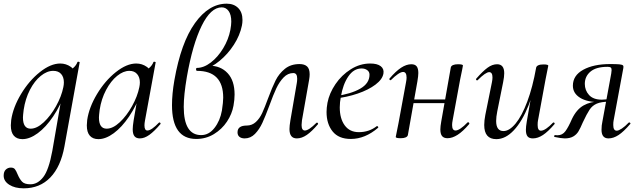

<svg xmlns="http://www.w3.org/2000/svg" viewBox="-41 -745 3471 1046"><path d="M-21 212Q-21 190 -9.5 179Q2 168 18 168Q33 168 40 176.5Q47 185 55 205Q66 231 79.5 245Q93 259 125 259Q164 259 194.5 220Q225 181 244 77L297 -229L316 -246Q288 -169 248.5 -110.5Q209 -52 165 -19.5Q121 13 81 13Q51 13 34.5 -5.5Q18 -24 18 -62Q18 -71 20 -91Q30 -160 73.5 -232.5Q117 -305 176 -352Q235 -399 287 -399Q319 -399 344.5 -381Q370 -363 373 -328L325 -357Q339 -359 356.5 -373.5Q374 -388 381 -407Q383 -409 385 -409Q388 -409 391 -407.5Q394 -406 393 -405L310 53Q290 163 233 222Q176 281 88 281Q40 281 9.5 261.5Q-21 242 -21 212ZM304 -270Q307 -284 307 -296Q307 -325 292 -342Q277 -359 249 -359Q215 -359 181 -331.5Q147 -304 122 -255.5Q97 -207 88 -147Q84 -115 84 -105Q84 -44 126 -44Q160 -44 197.5 -79Q235 -114 264.5 -167Q294 -220 304 -270Z M432 -62Q432 -71 434 -91Q444 -160 487.5 -232.5Q531 -305 590 -352Q649 -399 701 -399Q733 -399 758.5 -381Q784 -363 787 -328L739 -357Q753 -359 770.5 -373.5Q788 -388 795 -407Q797 -409 799 -409Q802 -409 805 -407.5Q808 -406 807 -405L749 -89Q746 -73 746 -62Q746 -34 762 -34Q784 -34 825 -77Q826 -78 828 -78Q831 -78 833 -74.5Q835 -71 833 -69Q800 -30 773 -10.5Q746 9 721 9Q701 9 691.5 -3Q682 -15 682 -41Q682 -57 687 -89L711 -229L730 -246Q702 -169 662.5 -110.5Q623 -52 579 -19.5Q535 13 495 13Q465 13 448.5 -5.5Q432 -24 432 -62ZM718 -270Q721 -284 721 -296Q721 -324 706 -341.5Q691 -359 664 -359Q631 -359 597 -331.5Q563 -304 537 -255Q511 -206 502 -147Q498 -115 498 -105Q498 -44 540 -44Q574 -44 611.5 -79Q649 -114 678.5 -167Q708 -220 718 -270Z M1237 -230Q1237 -202 1231 -169Q1223 -124 1195.5 -82.5Q1168 -41 1124.5 -14.5Q1081 12 1028 12Q896 12 896 -172Q896 -233 909 -308Q945 -513 1021 -619Q1097 -725 1194 -725Q1233 -725 1256.5 -701.5Q1280 -678 1280 -636Q1280 -621 1277 -606Q1266 -552 1233 -501Q1200 -450 1155.5 -413.5Q1111 -377 1067 -365L1100 -387Q1161 -387 1199 -346.5Q1237 -306 1237 -230ZM1168 -143Q1175 -189 1175 -213Q1175 -359 1032 -359Q1030 -359 1028.5 -361.5Q1027 -364 1027 -366Q1027 -370 1028 -372.5Q1029 -375 1031 -375Q1069 -375 1107.5 -404.5Q1146 -434 1175 -482Q1204 -530 1214 -582Q1219 -610 1219 -627Q1219 -665 1204.5 -685Q1190 -705 1167 -705Q1107 -705 1057.5 -604Q1008 -503 977 -326Q960 -226 960 -163Q960 -9 1055 -9Q1097 -9 1127.5 -48Q1158 -87 1168 -143Z M1253 -24Q1253 -61 1303 -61Q1332 -61 1353 -80.5Q1374 -100 1387.5 -129.5Q1401 -159 1419 -208Q1442 -270 1460.5 -307Q1479 -344 1511 -370Q1543 -396 1591 -396Q1618 -396 1632 -383Q1646 -370 1646 -340Q1646 -327 1643 -310L1604 -89Q1602 -69 1602 -64Q1602 -34 1620 -34Q1641 -34 1683 -76Q1684 -77 1686 -77Q1689 -77 1691 -73.5Q1693 -70 1691 -68Q1658 -29 1630.5 -10Q1603 9 1576 9Q1536 9 1536 -42Q1536 -59 1541 -89L1576 -293Q1578 -303 1578 -317Q1578 -347 1557 -347Q1527 -347 1504 -323Q1481 -299 1464.5 -264Q1448 -229 1427 -171Q1405 -112 1388.5 -76Q1372 -40 1348 -15.5Q1324 9 1292 9Q1274 9 1263.5 0.5Q1253 -8 1253 -24Z M1738 -135Q1738 -157 1743 -185Q1753 -237 1786.5 -286.5Q1820 -336 1870 -367.5Q1920 -399 1976 -399Q2014 -399 2033 -384.5Q2052 -370 2048 -345Q2043 -313 2004.5 -284Q1966 -255 1907 -235Q1848 -215 1783 -208L1785 -221Q1871 -233 1921.5 -262Q1972 -291 1972 -338Q1972 -354 1959.5 -363Q1947 -372 1929 -372Q1886 -372 1856.5 -328.5Q1827 -285 1816 -218Q1810 -188 1810 -160Q1810 -99 1837 -62Q1864 -25 1914 -25Q1970 -25 2012 -58H2013Q2016 -58 2018.5 -55Q2021 -52 2019 -49Q1948 12 1870 12Q1804 12 1771 -29Q1738 -70 1738 -135Z M2115 1 2119 -19Q2128 -62 2130 -74L2171 -297Q2174 -312 2174 -322Q2174 -353 2155 -353Q2144 -353 2127 -341.5Q2110 -330 2089 -309Q2088 -308 2086 -308Q2083 -308 2081 -311.5Q2079 -315 2081 -317Q2115 -357 2144 -376Q2173 -395 2200 -395Q2220 -395 2229 -383.5Q2238 -372 2238 -347Q2238 -332 2233 -302L2181 -9Q2179 -1 2169 3.5Q2159 8 2142 8Q2115 8 2115 1ZM2184 -203H2419L2416 -183H2180ZM2358 -40Q2358 -56 2363 -84L2415 -378Q2417 -386 2427 -390.5Q2437 -395 2454 -395Q2481 -395 2481 -388L2477 -366Q2467 -319 2466 -313L2425 -90Q2422 -75 2422 -64Q2422 -34 2441 -34Q2452 -34 2469 -45.5Q2486 -57 2506 -78Q2507 -79 2509 -79Q2513 -79 2515 -75.5Q2517 -72 2515 -69Q2481 -29 2452 -10.5Q2423 8 2397 8Q2377 8 2367.5 -3.5Q2358 -15 2358 -40Z M2597 -64Q2597 -88 2603 -119L2639 -297Q2642 -312 2642 -323Q2642 -352 2624 -352Q2605 -352 2562 -309Q2560 -307 2558 -307Q2555 -307 2553 -310.5Q2551 -314 2554 -317Q2589 -357 2615 -376Q2641 -395 2667 -395Q2706 -395 2706 -346Q2706 -327 2700 -297L2668 -138Q2662 -108 2662 -86Q2662 -31 2702 -31Q2734 -31 2768 -72Q2802 -113 2831.5 -191.5Q2861 -270 2880 -377L2894 -376Q2874 -260 2839 -172Q2804 -84 2758.5 -35.5Q2713 13 2663 13Q2597 13 2597 -64ZM2824 -38Q2824 -54 2829 -84L2880 -377Q2882 -385 2892 -389.5Q2902 -394 2920 -394Q2946 -394 2946 -387L2942 -367Q2933 -324 2931 -312L2890 -89Q2888 -80 2888 -64Q2888 -33 2906 -33Q2918 -33 2935 -44.5Q2952 -56 2972 -77Q2973 -78 2975 -78Q2978 -78 2980 -74.5Q2982 -71 2980 -69Q2945 -28 2917 -9.5Q2889 9 2862 9Q2842 9 2833 -2Q2824 -13 2824 -38Z M2980 1Q2978 1 2978 -2Q2978 -9 2983 -9L2996 -8Q3023 -8 3039.5 -30.5Q3056 -53 3075 -97Q3100 -149 3138 -170.5Q3176 -192 3226 -192L3231 -188Q3158 -188 3119 -212.5Q3080 -237 3080 -278Q3080 -334 3136.5 -365Q3193 -396 3283 -396Q3318 -396 3333 -394.5Q3348 -393 3352.5 -389Q3357 -385 3355 -375L3302 -89Q3300 -80 3300 -64Q3300 -33 3319 -33Q3329 -33 3346.5 -44.5Q3364 -56 3384 -77Q3385 -78 3387 -78Q3391 -78 3393 -74.5Q3395 -71 3392 -69Q3357 -28 3329 -9.5Q3301 9 3274 9Q3236 9 3236 -38Q3236 -62 3241 -84L3283 -312Q3291 -352 3291 -363Q3291 -374 3286 -377.5Q3281 -381 3269 -381Q3207 -381 3176 -355Q3145 -329 3145 -288Q3145 -253 3168 -227.5Q3191 -202 3238 -202Q3260 -202 3285 -208L3279 -191Q3235 -191 3210.5 -180.5Q3186 -170 3171 -147.5Q3156 -125 3134 -78Q3121 -47 3110.5 -29.5Q3100 -12 3082 -1.5Q3064 9 3036 9Q3017 9 2980 1Z"/></svg>

Font: Cormorant Infant Medium
Style: Italic
Weight: 500
Italic angle: -10°
Designer: Christian Thalmann (Catharsis Fonts)
Foundry: Catharsis Fonts
Version: Version 4.000